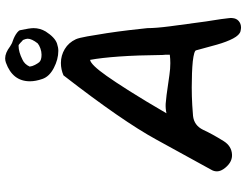

<svg xmlns="http://www.w3.org/2000/svg" viewBox="-125 -800 954 744"><g transform="rotate(-90 352.0 -428.0)"><path d="M527 -679Q494 -679 460.5 -696.5Q427 -714 418 -741Q409 -767 409 -789Q409 -856 481 -882Q489 -885 498 -885Q519 -885 544 -866Q548 -864 552.5 -861Q557 -858 564 -856Q570 -854 574.5 -852Q579 -850 583 -848Q591 -844 598.5 -838Q606 -832 607 -827Q615 -790 615 -775Q615 -750 602 -728Q579 -692 555 -684Q540 -679 527 -679ZM512 -744Q524 -744 536.5 -748.5Q549 -753 556 -759Q574 -782 574 -798Q574 -804 569 -816Q567 -817 558 -826Q550 -834 546 -833Q523 -833 493 -818Q475 -810 466 -790Q467 -780 472.5 -769.5Q478 -759 483 -753Q491 -744 512 -744ZM617 29Q615 29 611.5 28.5Q608 28 603 27Q588 23 575 -1.5Q562 -26 551 -64.5Q540 -103 529 -145Q528 -153 486 -158Q466 -160 440.5 -161Q415 -162 386 -162Q350 -162 316.5 -160Q283 -158 275 -157Q238 -153 221 -118Q205 -83 177 -38Q158 -8 126 -6Q97 -4 74 -32Q60 -49 60 -64Q60 -76 66 -86Q110 -167 183 -299Q255 -431 432 -659Q455 -669 480 -669Q509 -669 534 -654Q559 -639 572 -611Q577 -600 583 -567Q589 -534 595.5 -491Q602 -448 607 -406Q612 -364 615 -334Q615 -301 622 -247Q629 -193 641 -106Q643 -95 645 -80.5Q647 -66 650 -48Q652 -30 653.5 -19.5Q655 -9 654 -5Q653 11 642.5 20Q632 29 617 29ZM479 -245Q487 -245 495.5 -245.5Q504 -246 512 -247Q512 -256 512 -263Q512 -270 511 -275Q510 -373 505 -443Q500 -513 492 -556Q473 -553 430 -492Q408 -461 371.5 -403.5Q335 -346 285 -260Q304 -264 322 -263Q336 -262 356 -259.5Q376 -257 402 -253Q409 -252 433.5 -248.5Q458 -245 479 -245Z"/></g></svg>

Font: Mansalva
Style: Regular
Weight: 400
Designer: Carolina Short
Foundry: Carolina Short
Version: Version 2.112; ttfautohint (v1.8.4.7-5d5b)